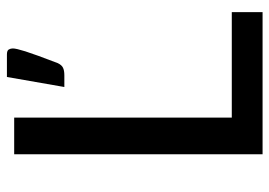

<svg xmlns="http://www.w3.org/2000/svg" viewBox="-132 -647 779 555"><g transform="rotate(-90 257.5 -369.5)"><path d="M500 0H89V-718H195V-89H500ZM317.5 -573H283.5L312.5 -739H377.5Q389 -739 392 -733.5Q395 -728 395 -722Q395 -712.5 386.5 -685.5Q378 -658.5 352.5 -592Q347 -580.5 339 -576.8Q331 -573 317.5 -573Z"/></g></svg>

Font: Verano Sans Medium
Style: Regular
Weight: 500
Designer: Lukasz Dziedzic with Adam Twardoch and Botio Nikoltchev
Foundry: tyPoland Lukasz Dziedzic
Version: Version 3.001;December 28, 2019;FontCreator 12.0.0.2547 64-b